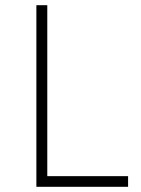

<svg xmlns="http://www.w3.org/2000/svg" viewBox="-20 -719 541 739"><path d="M120 -699H162V-41H473V0H120Z"/></svg>

Font: TypoPRO Montserrat
Style: Regular
Weight: 275
Designer: Julieta Ulanovsky
Foundry: Julieta Ulanovsky
Version: Version 6.001